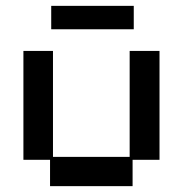

<svg xmlns="http://www.w3.org/2000/svg" viewBox="-20 -624 626 656"><path d="M151 12V-78H60V-450H161V-88H423V-450H525V-78H433V12ZM155 -524V-604H437V-524Z"/></svg>

Font: Pixelify Sans
Style: Regular
Weight: 400
Designer: Stefie Justprince
Foundry: Typecalism Foundryline
Version: Version 1.000;February 13, 2025;FontCreator 15.0.0.3015 64-b